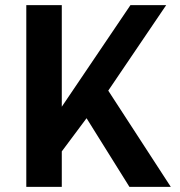

<svg xmlns="http://www.w3.org/2000/svg" viewBox="-20 -732 705 752"><path d="M404 -377 649 0H487L319 -269L222 -139V0H83V-712H222V-314L491 -712H631Z"/></svg>

Font: Viga
Style: Regular
Weight: 400
Designer: Oscar Yáñez
Foundry: Fontstage
Version: Version 1.001